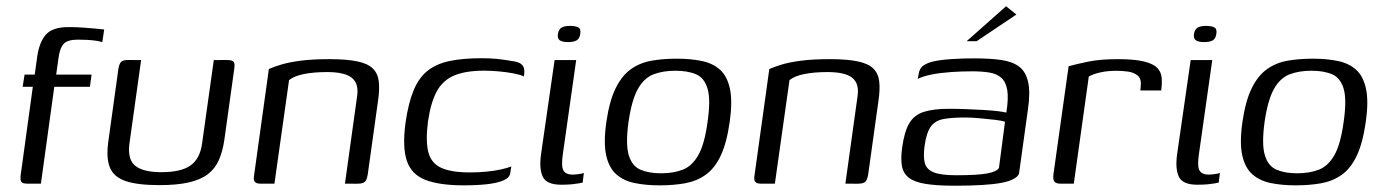

<svg xmlns="http://www.w3.org/2000/svg" viewBox="-20 -593 4474 620"><path d="M59.3 -352H92.1L100.3 -410.9Q107.1 -457.5 128.4 -481.5Q149.6 -505.5 201.2 -505.5Q225.6 -505.5 246.9 -504Q268.2 -502.5 285.8 -500.9Q303.5 -499.3 316.4 -497.7L310.4 -457Q302.8 -459.5 290.4 -461.4Q278 -463.3 262.7 -464.2Q247.4 -465 231.3 -465Q198.2 -465 185.5 -451.3Q172.8 -437.6 168.6 -403.6L161.4 -352H275.7L270.4 -312.8H155.3L112.1 0H68Q52.8 0 48.8 -5.8Q44.9 -11.7 46.7 -27.1L86 -312.8H53.2Z M435.7 -399 397.8 -128.2Q391.5 -77.7 417.1 -57.4Q442.7 -37 501.1 -37Q564.6 -37 595.2 -58.7Q625.7 -80.5 632.4 -128.5L670.4 -399Q671.4 -399 676.9 -399Q682.4 -399 688.9 -399.1Q695.5 -399.3 701.4 -399.3Q707.3 -399.3 709 -399.3Q721.5 -399.3 727.9 -397.5Q734.3 -395.7 736.3 -389.8Q738.4 -383.8 736.3 -369.9L704.4 -141Q698.9 -103.6 686.7 -76.1Q674.6 -48.5 651.5 -30.7Q628.4 -13 590.4 -4.1Q552.4 4.8 494.4 4.8Q424.4 4.8 385.8 -8.3Q347.3 -21.5 334.8 -52.2Q322.3 -83 329.8 -136.2L362.2 -369.9Q365 -387.1 371 -393.2Q376.9 -399.3 393.7 -399.3Q404.7 -399.3 414.7 -399.1Q424.7 -399 435.7 -399Z M819.7 0Q796 0 800 -23.5L848.2 -370.1Q865 -377.6 889.1 -384.8Q913.1 -392 950.7 -397Q988.4 -402 1043.6 -402Q1100.2 -402 1134.2 -394.7Q1168.3 -387.5 1184.3 -371.4Q1200.4 -355.3 1203.2 -329.8Q1206.1 -304.2 1200.8 -268.2L1167.5 -29.7Q1165.7 -19 1162.5 -12.2Q1159.4 -5.3 1152.4 -2.5Q1145.4 0.3 1132.4 0.3L1093.9 0L1133.1 -281.8Q1139.4 -322.5 1116.5 -341.4Q1093.5 -360.3 1036.3 -360.3Q992.9 -360.3 960.8 -353.8Q928.8 -347.3 913.4 -334.2L866.2 0Z M1477.6 5.5Q1400.2 5.5 1354.7 -11.7Q1309.2 -29 1294 -73Q1278.8 -117 1289.5 -196.6Q1298.8 -261.2 1315.9 -302Q1333.1 -342.7 1361.4 -365Q1389.7 -387.3 1432.4 -396.1Q1475.2 -405 1535.6 -405Q1561.6 -405 1583.8 -402.9Q1605.9 -400.7 1634.8 -395.7Q1650.4 -393.7 1659.4 -388.6Q1668.5 -383.4 1671.6 -373.9Q1674.7 -364.4 1671.7 -346.2Q1661 -351.6 1638.1 -356Q1615.2 -360.4 1589.9 -362.6Q1564.5 -364.8 1543.7 -364.8Q1484.2 -364.8 1447.1 -349.4Q1410.1 -334 1390.6 -298.2Q1371 -262.5 1362 -200.5Q1354.1 -138.8 1363 -102.5Q1372 -66.3 1404.3 -51.3Q1436.6 -36.2 1497.7 -36.2Q1525.8 -36.2 1551.5 -38.8Q1577.1 -41.4 1597.9 -45.9Q1618.6 -50.4 1631.1 -55.6L1627.6 -33.8Q1625.8 -19.3 1606 -10.6Q1586.1 -2 1553.4 1.8Q1520.7 5.5 1477.6 5.5Z M1792.4 3.5Q1746 3.5 1733.3 -21.3Q1720.6 -46 1726.9 -93.7L1770.9 -399H1840.6L1797.9 -98Q1791.7 -57.5 1799 -43.3Q1806.2 -29.2 1829.5 -29.2Q1837.5 -29.2 1849.7 -31Q1861.9 -32.7 1865.4 -34.5L1861.4 -3.3Q1857.1 -2.3 1848.5 -0.8Q1840 0.7 1826.2 2.1Q1812.5 3.5 1792.4 3.5ZM1814.4 -457.1Q1797.3 -457.1 1788.5 -462.3Q1779.6 -467.5 1781.4 -482.9Q1784.2 -498.8 1793.8 -504.1Q1803.4 -509.4 1821.3 -509.4Q1839.1 -509.2 1847.8 -504.2Q1856.5 -499.3 1853.7 -482.9Q1851.2 -467.5 1841.5 -462.3Q1831.7 -457.1 1814.4 -457.1Z M2110 5.5Q2064.7 5.5 2029 -2Q1993.2 -9.5 1969.7 -30.5Q1946.1 -51.4 1937.3 -92.1Q1928.5 -132.8 1938 -199Q1947.8 -266.7 1967.8 -307.6Q1987.8 -348.5 2016.9 -369.3Q2045.9 -390.2 2083.3 -396.9Q2120.7 -403.5 2165.4 -403.5Q2210.6 -403.5 2246.5 -396Q2282.4 -388.5 2305.4 -367.5Q2328.5 -346.6 2337.1 -306Q2345.8 -265.4 2336.3 -199Q2326.5 -130.5 2307 -89.7Q2287.5 -48.8 2258.3 -28.3Q2229.2 -7.8 2191.9 -1.1Q2154.7 5.5 2110 5.5ZM2114.5 -33.4Q2154.8 -33.4 2184.8 -45.1Q2214.9 -56.8 2235 -92.1Q2255.1 -127.3 2264.8 -199Q2275.3 -270.7 2265 -306Q2254.7 -341.4 2227.9 -353Q2201.1 -364.6 2160.8 -364.6Q2120.8 -364.6 2090.4 -353Q2060 -341.4 2040 -306Q2020 -270.7 2009.5 -199Q1999.8 -127.3 2010.3 -92.1Q2020.9 -56.8 2047.9 -45.1Q2075 -33.4 2114.5 -33.4Z M2435.7 0Q2412 0 2416 -23.5L2464.2 -370.1Q2481 -377.6 2505.1 -384.8Q2529.1 -392 2566.7 -397Q2604.4 -402 2659.6 -402Q2716.2 -402 2750.2 -394.7Q2784.3 -387.5 2800.3 -371.4Q2816.4 -355.3 2819.2 -329.8Q2822.1 -304.2 2816.8 -268.2L2783.5 -29.7Q2781.7 -19 2778.5 -12.2Q2775.4 -5.3 2768.4 -2.5Q2761.4 0.3 2748.4 0.3L2709.9 0L2749.1 -281.8Q2755.4 -322.5 2732.5 -341.4Q2709.5 -360.3 2652.3 -360.3Q2608.9 -360.3 2576.8 -353.8Q2544.8 -347.3 2529.4 -334.2L2482.2 0Z M3062.9 6.7Q3004.2 6.7 2968.2 0.7Q2932.2 -5.2 2914.3 -19.5Q2896.4 -33.7 2892.3 -57.7Q2888.3 -81.7 2893.3 -117.2Q2900.3 -168.2 2916.3 -195.1Q2932.3 -222 2963.3 -231.8Q2994.3 -241.7 3044.9 -241.7Q3070.2 -241.7 3099.5 -240.6Q3128.8 -239.5 3156.1 -237.9Q3183.4 -236.3 3203.1 -233.9Q3222.8 -231.5 3229.6 -229.3Q3237 -275.2 3232.6 -302.1Q3228.1 -328.9 3213.4 -341.8Q3198.7 -354.8 3174.8 -358.8Q3150.9 -362.7 3119.5 -362.7Q3085.9 -362.7 3051.8 -360.4Q3017.6 -358 2989.2 -352.6Q2960.7 -347.1 2943.3 -338L2946.3 -353Q2949.1 -373.6 2963.2 -382.3Q2977.3 -391 2992.7 -394.3Q3012.7 -399.3 3050 -402Q3087.3 -404.7 3126.6 -404.5Q3177.6 -404.5 3213.9 -399.2Q3250.2 -393.9 3271.5 -377.4Q3292.8 -360.9 3300.1 -327.8Q3307.5 -294.8 3299.2 -238.5L3270.5 -31.9Q3261.8 -11.7 3213.3 -2.5Q3164.7 6.7 3062.9 6.7ZM3067.3 -27.1Q3136 -27.1 3167.7 -32.9Q3199.5 -38.7 3205.9 -51.4L3225.3 -199.7Q3217.3 -203.2 3193.7 -206Q3170.2 -208.9 3143 -211.2Q3115.9 -213.6 3096.6 -213.6Q3053.9 -213.6 3026.8 -208.6Q2999.6 -203.6 2985.6 -184Q2971.6 -164.3 2965.6 -121.6Q2961.1 -89 2966 -68Q2970.8 -46.9 2993.9 -37Q3016.9 -27.1 3067.3 -27.1ZM3101.5 -460 3228.8 -572.8 3262.1 -546.1 3133.8 -460Z M3447.5 0H3403.3Q3390.8 0 3385.2 -6.3Q3379.5 -12.7 3381.8 -30.7L3430.7 -379Q3453.3 -385.5 3493 -393.8Q3532.6 -402 3589.3 -402Q3643.1 -402 3673.5 -394.6Q3704 -387.2 3716.8 -373.9Q3729.6 -360.6 3731.2 -342.2Q3732.9 -323.8 3729.6 -300.8H3662.4L3663.7 -314.8Q3666.2 -338.4 3653.9 -348.7Q3641.6 -359.1 3622.9 -361.8Q3604.2 -364.4 3584.8 -364.4Q3556.5 -364.4 3533.1 -359.2Q3509.7 -353.9 3495.9 -345.9Z M3846.4 3.5Q3800 3.5 3787.3 -21.3Q3774.6 -46 3780.9 -93.7L3824.9 -399H3894.6L3851.9 -98Q3845.7 -57.5 3853 -43.3Q3860.2 -29.2 3883.5 -29.2Q3891.5 -29.2 3903.7 -31Q3915.9 -32.7 3919.4 -34.5L3915.4 -3.3Q3911.1 -2.3 3902.5 -0.8Q3894 0.7 3880.2 2.1Q3866.5 3.5 3846.4 3.5ZM3868.4 -457.1Q3851.3 -457.1 3842.5 -462.3Q3833.6 -467.5 3835.4 -482.9Q3838.2 -498.8 3847.8 -504.1Q3857.4 -509.4 3875.3 -509.4Q3893.1 -509.2 3901.8 -504.2Q3910.5 -499.3 3907.7 -482.9Q3905.2 -467.5 3895.5 -462.3Q3885.7 -457.1 3868.4 -457.1Z M4164 5.5Q4118.7 5.5 4083 -2Q4047.2 -9.5 4023.7 -30.5Q4000.1 -51.4 3991.3 -92.1Q3982.5 -132.8 3992 -199Q4001.8 -266.7 4021.8 -307.6Q4041.8 -348.5 4070.9 -369.3Q4099.9 -390.2 4137.3 -396.9Q4174.7 -403.5 4219.4 -403.5Q4264.6 -403.5 4300.5 -396Q4336.4 -388.5 4359.4 -367.5Q4382.5 -346.6 4391.1 -306Q4399.8 -265.4 4390.3 -199Q4380.5 -130.5 4361 -89.7Q4341.5 -48.8 4312.3 -28.3Q4283.2 -7.8 4245.9 -1.1Q4208.7 5.5 4164 5.5ZM4168.5 -33.4Q4208.8 -33.4 4238.8 -45.1Q4268.9 -56.8 4289 -92.1Q4309.1 -127.3 4318.8 -199Q4329.3 -270.7 4319 -306Q4308.7 -341.4 4281.9 -353Q4255.1 -364.6 4214.8 -364.6Q4174.8 -364.6 4144.4 -353Q4114 -341.4 4094 -306Q4074 -270.7 4063.5 -199Q4053.8 -127.3 4064.3 -92.1Q4074.9 -56.8 4101.9 -45.1Q4129 -33.4 4168.5 -33.4Z"/></svg>

Font: Genos Thin
Style: Italic
Weight: 100
Italic angle: -8°
Designer: Robert E. Leuschke
Foundry: Robert E. Leuschke
Version: Version 1.010